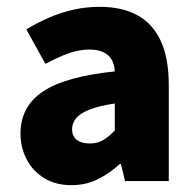

<svg xmlns="http://www.w3.org/2000/svg" viewBox="-20 -530 571 562"><path d="M189 12Q143 12 109.5 -8.5Q76 -29 58 -63.5Q40 -98 40 -139Q40 -218 105.5 -262Q171 -306 316 -321Q315 -342 306.5 -356Q298 -370 282 -377.5Q266 -385 242 -385Q212 -385 181 -374Q150 -363 113 -343L57 -444Q90 -464 125 -479Q160 -494 196.5 -502Q233 -510 272 -510Q337 -510 382 -485.5Q427 -461 450.5 -410.5Q474 -360 474 -281V0H346L334 -50H331Q300 -22 265.5 -5Q231 12 189 12ZM243 -110Q266 -110 283 -120.5Q300 -131 316 -148V-227Q269 -220 241.5 -209Q214 -198 202.5 -183.5Q191 -169 191 -152Q191 -131 205 -120.5Q219 -110 243 -110Z"/></svg>

Font: Mada ExtraBold
Style: Regular
Weight: 800
Designer: Khaled Hosny
Version: Version 1.5